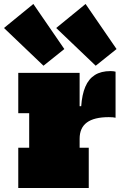

<svg xmlns="http://www.w3.org/2000/svg" viewBox="-71 -947 607 967"><path d="M360 -927 516 -700 411 -616 212 -806ZM97 -927 253 -700 148 -616 -51 -806ZM330 -203H376V0H21V-203H76V-377H21V-580H330ZM511 -354Q505 -355.5 497.5 -356.2Q490 -357 477 -357Q403 -357 366.5 -330Q330 -303 330 -248L296 -412H338Q342 -471 358.8 -510.2Q375.5 -549.5 406.8 -569.2Q438 -589 486 -589Q493.5 -589 499.8 -588.2Q506 -587.5 511 -586Z"/></svg>

Font: Hepta Slab Black
Style: Regular
Weight: 900
Designer: Michael LaGattuta
Foundry: Michael LaGattuta
Version: Version 1.102